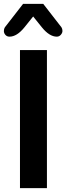

<svg xmlns="http://www.w3.org/2000/svg" viewBox="-20 -970 345 990"><path d="M222 0H83V-712H222ZM151 -885 106 -829Q67 -781 29 -781Q16 -781 8 -790Q0 -799 0 -810Q0 -821 5 -829L99 -950H203L297 -829Q302 -821 302 -810.5Q302 -800 293.5 -790.5Q285 -781 273 -781Q235 -781 196 -829Z"/></svg>

Font: Viga
Style: Regular
Weight: 400
Designer: Oscar Yáñez
Foundry: Fontstage
Version: Version 1.001